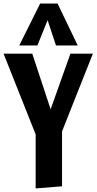

<svg xmlns="http://www.w3.org/2000/svg" viewBox="-21 -1051 542 1077"><path d="M179 6V-297L-1 -750H160L263 -438L374 -750H500L327 -314V-6ZM87 -796 204 -1031H302L415 -796H293L246 -938L189 -796Z"/></svg>

Font: Francois One
Style: Regular
Weight: 400
Designer: Vernon Adams
Foundry: Vernon Adams
Version: Version 2.000